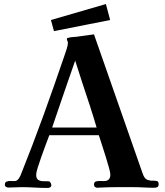

<svg xmlns="http://www.w3.org/2000/svg" viewBox="-20 -928 814 950"><path d="M458 -297Q443 -349 424 -407Q405 -465 386 -522Q367 -579 352 -628Q335 -579 315 -522Q295 -465 275.5 -407Q256 -349 238 -297ZM765 -16Q765 -6 759 -2.5Q753 1 743 1Q717 1 691 -0.5Q665 -2 639 -2Q600 -2 559 -2Q518 -2 478 0Q474 0 470 0.5Q466 1 462 1Q455 1 450 -3Q445 -7 445 -14Q445 -27 454 -30Q463 -33 474.5 -32.5Q486 -32 494 -32Q526 -32 526 -64Q526 -73 519.5 -97Q513 -121 503.5 -151.5Q494 -182 484.5 -211Q475 -240 469 -259H224Q217 -241 206.5 -212.5Q196 -184 185 -153.5Q174 -123 166.5 -98.5Q159 -74 159 -64Q159 -45 168.5 -38.5Q178 -32 192 -31.5Q206 -31 220 -31Q226 -31 230 -24Q234 -17 234 -12Q234 -5 228.5 -1.5Q223 2 217 2Q185 2 152 0Q119 -2 87 -2Q71 -2 55 -1Q39 0 22 0Q15 0 9.5 -3.5Q4 -7 4 -14Q4 -26 12.5 -29.5Q21 -33 32.5 -32.5Q44 -32 51 -32Q63 -32 70.5 -41.5Q78 -51 82 -61Q141 -208 195 -357Q249 -506 300 -656Q304 -667 310 -686Q316 -705 316 -715Q316 -721 313.5 -725.5Q311 -730 311 -735Q311 -741 319 -741Q328 -744 338 -744.5Q348 -745 358 -746Q380 -749 401.5 -752Q423 -755 445 -758L686 -69Q695 -43 710 -38Q725 -33 738 -34Q749 -34 757 -32Q765 -30 765 -16ZM525 -829 247 -774 232 -829 504 -908Z"/></svg>

Font: Kaisei Tokumin ExtraBold
Style: Regular
Weight: 800
Designer: Font-Kai, 金井和夫
Foundry: KAZUO KANAI
Version: Version 5.003